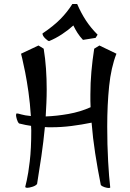

<svg xmlns="http://www.w3.org/2000/svg" viewBox="-20 -904 651 958"><path d="M522 34Q515 34 502 30Q489 26 483 19Q467 -61 455 -138.5Q443 -216 437 -292Q388 -282 337.5 -275.5Q287 -269 237 -269Q229 -269 220.5 -269Q212 -269 204 -270Q197 -197 186.5 -125Q176 -53 165 14Q158 23 141.5 28Q125 33 117 33Q106 33 106 28Q106 28 113.5 -4Q121 -36 128.5 -99Q136 -162 136 -253Q136 -258 135.5 -264Q135 -270 135 -276Q111 -279 75 -288Q68 -295 64 -309Q60 -323 60 -329Q60 -338 64 -338Q70 -338 86.5 -333Q103 -328 134 -325Q130 -389 122 -445Q114 -501 105.5 -544Q97 -587 91 -611.5Q85 -636 85 -636L172 -677L198 -661Q206 -612 209.5 -561Q213 -510 213 -458Q213 -424 211.5 -390.5Q210 -357 208 -323Q263 -325 322 -335.5Q381 -346 432 -369Q431 -385 431 -400.5Q431 -416 431 -432Q431 -490 436 -546.5Q441 -603 450 -661L476 -677L561 -636Q534 -567 524.5 -474Q515 -381 515 -273Q515 -181 519.5 -99.5Q524 -18 530 31Q530 34 522 34ZM225 -699Q218 -700 205 -713Q192 -726 192 -737Q247 -774 281.5 -809Q316 -844 341 -884H365Q385 -838 409 -801.5Q433 -765 467 -731L457 -715L394 -705Q378 -722 366.5 -740Q355 -758 346 -777Q321 -754 289 -733Q257 -712 225 -699Z"/></svg>

Font: Julee
Style: Regular
Weight: 400
Designer: Julian Tunni
Foundry: Julian Tunni
Version: Version 1.002; ttfautohint (v1.8.4.7-5d5b);gftools[0.9.23]